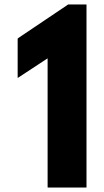

<svg xmlns="http://www.w3.org/2000/svg" viewBox="-20 -852 467 859"><path d="M193 -591V-14L194 -13H366L367 -14V-831L366 -832H285L62 -682L59 -679V-503Z"/></svg>

Font: Hussar Woodtype
Style: SeBd
Weight: 900
Foundry: Cannot Into Space Fonts
Version: Version 1.07